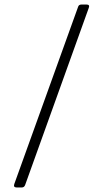

<svg xmlns="http://www.w3.org/2000/svg" viewBox="-20 -708 480 848"><path d="M325 -678Q328 -688 340 -688H362Q378 -688 372 -673L91 109Q87 120 76 120H54Q38 120 43 105Z"/></svg>

Font: Young Serif Light
Style: Regular
Weight: 300
Designer: Bastien Sozeau
Foundry: NBR — Bastien Sozeau
Version: Version 5.001